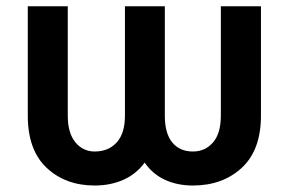

<svg xmlns="http://www.w3.org/2000/svg" viewBox="-20 -565 892 595"><path d="M577.8 9.9Q529.5 9.9 491.1 -7.8Q452.8 -25.6 428.3 -61.1Q402.3 -25.6 362.4 -7.8Q322.4 9.9 273.4 9.9Q183.2 9.9 124.6 -44.9Q66.1 -99.8 66.1 -206.7V-545.5H190V-206.7Q190 -153.1 213.4 -124.3Q236.9 -95.5 273.4 -95.5Q316.1 -95.5 341.6 -123.6Q367.2 -151.6 367.2 -206.7V-545.5H490.8V-206.7Q490.8 -151.6 513.8 -123.6Q536.9 -95.5 577.8 -95.5Q615.8 -95.5 640.1 -123.6Q664.4 -151.6 664.4 -206.7V-545.5H788.7V-206.7Q788.7 -100.1 729.4 -45.1Q670.1 9.9 577.8 9.9Z"/></svg>

Font: Linik Sans SemiBold
Style: Regular
Weight: 600
Designer: Rasmus Andersson (font), Cristiano Sobral (main changes)
Foundry: rsms
Version: Version 3.018;June 1, 2022;FontCreator 14.0.0.2814 64-bit; t